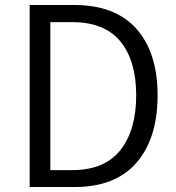

<svg xmlns="http://www.w3.org/2000/svg" viewBox="-20 -751 707 771"><path d="M99.1 0V-731H276.9Q442.9 -731 527.8 -635.3Q612.8 -539.6 612.8 -368.2Q612.8 -195.3 528.1 -97.7Q443.4 0 279.8 0ZM182.1 -67.9H270Q399.9 -67.9 463.4 -148.2Q526.9 -228.5 526.9 -368.2Q526.9 -507.3 463.4 -584.7Q399.9 -662.1 270 -662.1H182.1Z"/></svg>

Font: Shanggu Mono N
Style: Regular
Weight: 350
Designer: GuiWonder
Version: Version 1.021